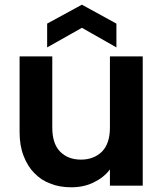

<svg xmlns="http://www.w3.org/2000/svg" viewBox="-20 -796 701 823"><path d="M451.2 -69.8Q425.8 -35.6 381.8 -14.2Q339.4 6.8 286.1 6.8Q234.4 6.8 196.8 -8.8Q156.2 -23.4 127 -54.2Q98.6 -82.5 81.1 -127.9Q64 -171.9 64 -229V-554.2H204.1V-249Q204.1 -181.2 236.8 -147Q270.5 -111.8 327.1 -111.8Q382.8 -111.8 418 -147Q451.2 -181.6 451.2 -249V-554.2H591.8V0H451.2ZM182.1 -592.8V-694.8L331.1 -775.9L479 -694.8V-592.8L331.1 -676.8Z"/></svg>

Font: PoppinsZ SemiBold
Style: Regular
Weight: 600
Designer: Ninad Kale (Devanagari), Jonny Pinhorn (Latin)
Foundry: Indian Type Foundry
Version: Version 3.002;FEAKit 1.0